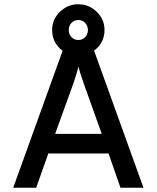

<svg xmlns="http://www.w3.org/2000/svg" viewBox="-20 -882 736 902"><path d="M42 0 274 -643Q225 -681 225 -741Q225 -791 261.5 -826.5Q298 -862 348 -862Q398 -862 434.5 -826.5Q471 -791 471 -741Q471 -681 422 -644L654 0H546L490 -161H207L150 0ZM316 -707.5Q329 -694 348 -694Q367 -694 380 -707.5Q393 -721 393 -741Q393 -761 380 -774.5Q367 -788 348 -788Q329 -788 316 -774.5Q303 -761 303 -741Q303 -721 316 -707.5ZM239 -253H458L373 -491Q355 -540 349 -570Q340 -534 325 -491Z"/></svg>

Font: Overpass Light
Style: Bold
Weight: 600
Designer: Delve Withrington, Thomas Jockin
Foundry: Delve Fonts
Version: Version 3.000;DELV;Overpass